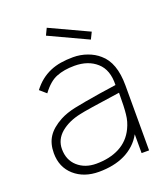

<svg xmlns="http://www.w3.org/2000/svg" viewBox="-142 -863 848 977"><g transform="rotate(-20 282.0 -374.0)"><path d="M416.5 -631 208.5 -728 226 -764.5 434.5 -667.5ZM461.5 0V-102Q445 -72 420.8 -49.8Q396.5 -27.5 366.5 -13Q336.5 1.5 301 8.5Q265.5 15.5 226 15.5Q145.5 15.5 93.5 -30Q41.5 -76 41.5 -152Q41.5 -204 65 -240Q88.5 -276 140.5 -304Q175.5 -322.5 223 -332.5Q247 -337.5 281.8 -343.8Q316.5 -350 363.5 -357.5L455 -371Q457.5 -453 411.5 -493.5Q366 -534.5 291.5 -534.5Q235 -534.5 194 -518Q153.5 -502.5 114.5 -450L80 -480Q100.5 -507 124.2 -525.8Q148 -544.5 175.2 -556.2Q202.5 -568 233.8 -573Q265 -578 300 -578Q339.5 -578 376 -565Q412.5 -552 438.5 -529Q502 -476 502 -352V0ZM458.5 -328Q265 -300.5 237.5 -293.5Q171.5 -280 129 -244.5Q87.5 -209 87.5 -157.5Q87.5 -98.5 126.5 -63.5Q166 -28 227 -28Q300.5 -28 353.5 -55.8Q406.5 -83.5 433.5 -139.5Q450.5 -174.5 454 -211.5Q458.5 -249 458.5 -328Z"/></g></svg>

Font: Russisch Sans ExtraLight
Style: Regular
Weight: 200
Width: 4
Designer: Michael Sharanda (font) & Cristiano Sobral (main changes)
Foundry: Michael Sharanda
Version: Version 2.00;September 8, 2020;FontCreator 13.0.0.2681 64-bi